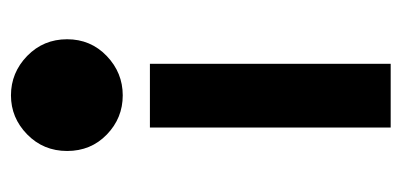

<svg xmlns="http://www.w3.org/2000/svg" viewBox="-216 -534 750 359"><g transform="rotate(-90 159.5 -355.0)"><path d="M100.1 0V-450.2H219.2V0ZM160.2 -710Q202.6 -710 233.9 -679.7Q265.1 -649.4 265.1 -605Q265.1 -561 233.9 -531Q202.6 -501 160.2 -501Q117.7 -501 86.9 -530.8Q56.2 -560.5 56.2 -605Q56.2 -649.4 87.2 -679.7Q118.2 -710 160.2 -710Z"/></g></svg>

Font: Cakra Normal
Style: Regular
Weight: 400
Designer: Lucia Kollert, Vojtech Kollert
Foundry: OoM Type
Version: Version 1.000;Glyphs 3.1.1 (3148)